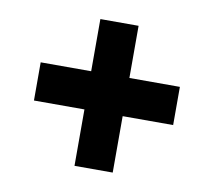

<svg xmlns="http://www.w3.org/2000/svg" viewBox="-60 -551 676 609"><g transform="rotate(10 278.0 -246.5)"><path d="M339.4 -192.4V-10.7H216.3V-192.4H53.7V-315.4H216.3V-483.4H339.4V-315.4H502V-192.4Z"/></g></svg>

Font: Vazirmatn FD NL Black
Style: Regular
Weight: 900
Designer: Saber Rastikerdar
Foundry: Saber Rastikerdar
Version: Version 33.003